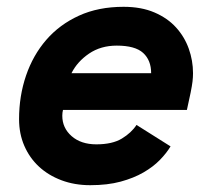

<svg xmlns="http://www.w3.org/2000/svg" viewBox="-20 -530 652 564"><path d="M165 -207Q163 -199 163 -190Q163 -154 190.5 -130Q218 -106 263 -106Q310 -106 338 -123Q366 -140 381 -163L481 -100Q469 -80 449.5 -60Q430 -40 401.5 -23.5Q373 -7 334.5 3.5Q296 14 245 14Q199 14 160.5 -0.5Q122 -15 94.5 -40.5Q67 -66 51.5 -101.5Q36 -137 36 -180Q36 -248 56.5 -308Q77 -368 116 -413Q155 -458 212 -484Q269 -510 343 -510Q395 -510 433.5 -493.5Q472 -477 497 -449.5Q522 -422 534.5 -387Q547 -352 547 -315Q547 -303 545.5 -290.5Q544 -278 540 -258L529 -207ZM323 -396Q276 -396 241.5 -372.5Q207 -349 190 -315H424Q424 -353 400.5 -374.5Q377 -396 323 -396Z"/></svg>

Font: Space Mono
Style: Bold Italic
Weight: 700
Italic angle: -12°
Monospace: yes
Designer: Colophon Foundry / Benjamin Critton
Foundry: Colophon Foundry
Version: Version 1.000;PS 1.000;hotconv 1.0.81;makeotf.lib2.5.63406